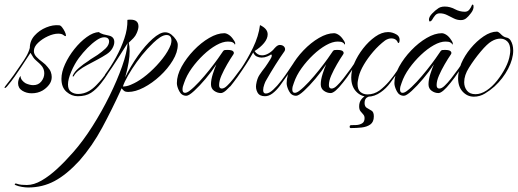

<svg xmlns="http://www.w3.org/2000/svg" viewBox="-44 -413 2292 850"><path d="M96 0Q73 0 54.5 -11.5Q36 -23 36 -45Q36 -53 39 -62Q42 -72 47 -77Q47 -66 54 -57.5Q61 -49 70 -44Q79 -40 87.5 -38Q96 -36 103 -36Q126 -36 139 -52.5Q152 -69 152 -88Q152 -105 143 -118Q137 -126 130 -132.5Q123 -139 115 -146Q109 -151 104 -158Q99 -165 91 -179L49 -115Q34 -93 21 -74Q8 -55 -13 -30Q-19 -23 -22.5 -23.5Q-26 -24 -21 -31Q2 -60 17 -81Q32 -102 52 -132Q62 -146 72.5 -164Q83 -182 88 -201Q88 -232 109 -255.5Q130 -279 160.5 -291.5Q191 -304 218 -301Q224 -301 231 -292Q238 -283 243 -272.5Q248 -262 248 -256Q248 -253 246 -253Q243 -253 238 -257Q230 -264 214 -264Q193 -264 168 -252.5Q143 -241 124.5 -223.5Q106 -206 106 -187Q106 -173 117.5 -161Q129 -149 143.5 -138.5Q158 -128 167 -116Q177 -105 181 -94Q185 -83 185 -72Q185 -53 173 -37.5Q161 -22 144 -12Q123 0 96 0Z M300 13Q273 13 250.5 -6.5Q228 -26 228 -64Q228 -94 244 -129Q260 -164 285.5 -196Q311 -228 340 -249Q369 -270 394 -271Q398 -267 403.5 -265Q409 -263 414 -261L440 -255Q462 -249 462 -227Q462 -214 453.5 -199Q445 -184 428 -173Q419 -167 408.5 -161Q398 -155 387 -149L342 -125Q321 -114 305 -101.5Q289 -89 282 -75Q282 -75 279.5 -74.5Q277 -74 278 -78Q285 -95 305.5 -112.5Q326 -130 347 -143Q357 -151 367.5 -157Q378 -163 388 -170Q398 -177 407.5 -184.5Q417 -192 424 -199Q432 -207 435.5 -215Q439 -223 439 -229Q439 -248 417 -248Q403 -248 385 -236Q363 -221 343 -200.5Q323 -180 305 -156Q286 -130 271.5 -96Q257 -62 257 -39Q257 -16 270.5 -6.5Q284 3 302 3Q327 3 350 -10Q367 -20 382 -35.5Q397 -51 407 -63Q415 -73 425.5 -87Q436 -101 440 -108Q442 -110 443 -108Q444 -106 444 -105Q440 -98 430.5 -82.5Q421 -67 403 -44Q382 -17 359 -2Q336 13 300 13Z M81 417Q69 417 53.5 414.5Q38 412 26 407Q19 404 22 401Q25 398 29 400Q40 404 51.5 405Q63 406 75 406Q106 406 140.5 386Q175 366 210.5 333Q246 300 280 261Q324 211 365.5 145.5Q407 80 441 11Q475 -58 496.5 -119Q518 -180 521 -222Q496 -183 475.5 -150.5Q455 -118 427 -78Q424 -74 422 -74Q421 -74 420.5 -77.5Q420 -81 421 -83Q447 -118 469.5 -159Q492 -200 506.5 -242.5Q521 -285 520 -325Q524 -326 527.5 -326Q531 -326 534 -326Q569 -326 569 -296Q569 -284 561 -266Q556 -254 546.5 -244Q537 -234 526 -224Q528 -216 529 -207Q530 -198 530 -187Q530 -165 525.5 -137Q521 -109 510 -70Q534 -120 566.5 -166Q599 -212 631.5 -241Q664 -270 687 -270Q702 -270 714.5 -260Q727 -250 735 -237.5Q743 -225 743 -215Q743 -182 721 -145.5Q699 -109 664.5 -77Q630 -45 592.5 -25.5Q555 -6 524 -6Q518 -6 511.5 -7.5Q505 -9 494 -22L489 -10Q452 71 408.5 152Q365 233 308 298Q251 360 197.5 388.5Q144 417 81 417ZM500 -30Q517 -30 534.5 -37.5Q552 -45 562 -51Q590 -67 620.5 -94.5Q651 -122 676 -154Q701 -186 712 -215Q715 -226 715 -233Q715 -258 693 -258Q681 -258 665 -248Q650 -238 635 -223.5Q620 -209 608 -196Q584 -170 561.5 -138.5Q539 -107 522.5 -78Q506 -49 500 -30Z M781 11Q760 11 749.5 -9.5Q739 -30 739 -45Q739 -80 760 -118Q781 -156 813.5 -190Q846 -224 882 -245Q918 -266 949 -266Q958 -266 969.5 -258.5Q981 -251 991 -235Q993 -233 996 -226.5Q999 -220 996 -215L995 -217Q993 -222 986 -225.5Q979 -229 965 -229Q942 -229 913.5 -213Q885 -197 856.5 -170Q828 -143 805 -111Q782 -79 771 -46Q764 -29 764 -17Q764 -2 775 -2Q783 -2 794 -10Q815 -26 838 -51Q861 -76 882.5 -103Q904 -130 920.5 -153Q937 -176 944 -187Q947 -191 951.5 -191.5Q956 -192 963 -192Q983 -192 988.5 -185.5Q994 -179 989 -172Q976 -153 961.5 -128Q947 -103 936.5 -79Q926 -55 926 -36Q926 -21 938 -21Q949 -21 962 -34Q974 -45 990.5 -66Q1007 -87 1023.5 -110Q1040 -133 1051 -150Q1055 -155 1057.5 -154.5Q1060 -154 1057 -148Q1041 -123 1024 -96.5Q1007 -70 988 -47Q952 -1 934 -1Q918 -1 904 -11Q890 -21 890 -40Q890 -60 898.5 -86.5Q907 -113 914 -128Q893 -96 866 -64Q839 -32 815.5 -10.5Q792 11 781 11Z M1129 13Q1105 13 1096 -3.5Q1087 -20 1090 -39Q1094 -65 1104.5 -81Q1115 -97 1130 -116Q1142 -133 1153 -151Q1164 -169 1156 -172Q1151 -168 1139 -163Q1127 -158 1114 -158Q1103 -158 1092.5 -163Q1082 -168 1077 -181Q1064 -157 1045.5 -128.5Q1027 -100 1008.5 -74Q990 -48 976 -31Q972 -27 968.5 -28Q965 -29 968 -33Q991 -62 1021 -106Q1051 -150 1076 -201.5Q1101 -253 1107 -302Q1141 -286 1141 -261Q1141 -242 1125 -222.5Q1109 -203 1083 -187Q1096 -168 1116 -168Q1131 -168 1146.5 -177.5Q1162 -187 1171 -199Q1179 -208 1184.5 -211Q1190 -214 1194 -214Q1208 -214 1214.5 -205.5Q1221 -197 1216 -187Q1198 -162 1175 -125.5Q1152 -89 1134 -57Q1131 -53 1126 -39Q1121 -25 1121 -14Q1121 1 1133 1Q1147 1 1165 -15.5Q1183 -32 1201 -55.5Q1219 -79 1233.5 -101Q1248 -123 1255 -133Q1260 -142 1263 -142Q1264 -142 1264 -140Q1264 -136 1261 -131Q1246 -106 1229 -81Q1212 -56 1195 -33Q1179 -12 1162.5 0.5Q1146 13 1129 13Z M1267 11Q1246 11 1235.5 -9.5Q1225 -30 1225 -45Q1225 -80 1246 -118Q1267 -156 1299.5 -190Q1332 -224 1368 -245Q1404 -266 1435 -266Q1444 -266 1455.5 -258.5Q1467 -251 1477 -235Q1479 -233 1482 -226.5Q1485 -220 1482 -215L1481 -217Q1479 -222 1472 -225.5Q1465 -229 1451 -229Q1428 -229 1399.5 -213Q1371 -197 1342.5 -170Q1314 -143 1291 -111Q1268 -79 1257 -46Q1250 -29 1250 -17Q1250 -2 1261 -2Q1269 -2 1280 -10Q1301 -26 1324 -51Q1347 -76 1368.5 -103Q1390 -130 1406.5 -153Q1423 -176 1430 -187Q1433 -191 1437.5 -191.5Q1442 -192 1449 -192Q1469 -192 1474.5 -185.5Q1480 -179 1475 -172Q1462 -153 1447.5 -128Q1433 -103 1422.5 -79Q1412 -55 1412 -36Q1412 -21 1424 -21Q1435 -21 1448 -34Q1460 -45 1476.5 -66Q1493 -87 1509.5 -110Q1526 -133 1537 -150Q1541 -155 1543.5 -154.5Q1546 -154 1543 -148Q1527 -123 1510 -96.5Q1493 -70 1474 -47Q1438 -1 1420 -1Q1404 -1 1390 -11Q1376 -21 1376 -40Q1376 -60 1384.5 -86.5Q1393 -113 1400 -128Q1379 -96 1352 -64Q1325 -32 1301.5 -10.5Q1278 11 1267 11Z M1585 15Q1554 15 1532.5 -8Q1511 -31 1511 -70Q1511 -99 1524 -132Q1539 -167 1563.5 -198.5Q1588 -230 1617 -250.5Q1646 -271 1674 -271Q1693 -271 1711 -260.5Q1729 -250 1724 -227Q1723 -224 1720.5 -223Q1718 -222 1718 -223Q1711 -243 1688 -243Q1675 -243 1661 -234Q1633 -213 1608.5 -184.5Q1584 -156 1567 -127Q1550 -98 1544 -74Q1542 -64 1540.5 -56.5Q1539 -49 1539 -41Q1539 -16 1552 -5.5Q1565 5 1583 5Q1612 5 1637 -13Q1659 -30 1678 -52Q1697 -74 1715 -101Q1718 -106 1721 -106Q1722 -106 1722 -104Q1722 -101 1718 -94Q1703 -72 1684 -46.5Q1665 -21 1642 -5Q1628 5 1613.5 10Q1599 15 1585 15ZM1509 154Q1504 154 1504 148Q1504 141 1511 141Q1519 141 1533 140.5Q1547 140 1558.5 133.5Q1570 127 1570 110Q1570 100 1564 93.5Q1558 87 1552 79.5Q1546 72 1546 58Q1546 40 1555 28Q1564 16 1575.5 10Q1587 4 1594 4Q1596 4 1599 4.5Q1602 5 1601 9Q1597 11 1583.5 17Q1570 23 1570 43Q1570 59 1580.5 65Q1591 71 1601 77Q1611 83 1611 102Q1611 127 1595.5 138Q1580 149 1556.5 151.5Q1533 154 1509 154Z M1744 11Q1723 11 1712.5 -9.5Q1702 -30 1702 -45Q1702 -80 1723 -118Q1744 -156 1776.5 -190Q1809 -224 1845 -245Q1881 -266 1912 -266Q1921 -266 1932.5 -258.5Q1944 -251 1954 -235Q1956 -233 1959 -226.5Q1962 -220 1959 -215L1958 -217Q1956 -222 1949 -225.5Q1942 -229 1928 -229Q1905 -229 1876.5 -213Q1848 -197 1819.5 -170Q1791 -143 1768 -111Q1745 -79 1734 -46Q1727 -29 1727 -17Q1727 -2 1738 -2Q1746 -2 1757 -10Q1778 -26 1801 -51Q1824 -76 1845.5 -103Q1867 -130 1883.5 -153Q1900 -176 1907 -187Q1910 -191 1914.5 -191.5Q1919 -192 1926 -192Q1946 -192 1951.5 -185.5Q1957 -179 1952 -172Q1939 -153 1924.5 -128Q1910 -103 1899.5 -79Q1889 -55 1889 -36Q1889 -21 1901 -21Q1912 -21 1925 -34Q1937 -45 1953.5 -66Q1970 -87 1986.5 -110Q2003 -133 2014 -150Q2018 -155 2020.5 -154.5Q2023 -154 2020 -148Q2004 -123 1987 -96.5Q1970 -70 1951 -47Q1915 -1 1897 -1Q1881 -1 1867 -11Q1853 -21 1853 -40Q1853 -60 1861.5 -86.5Q1870 -113 1877 -128Q1856 -96 1829 -64Q1802 -32 1778.5 -10.5Q1755 11 1744 11ZM1858 -318Q1857 -318 1856 -321Q1855 -324 1855 -326Q1855 -339 1870 -354Q1885 -369 1892 -373Q1904 -384 1925 -384Q1948 -384 1969.5 -372.5Q1991 -361 2014 -361Q2026 -361 2033.5 -370Q2041 -379 2046 -392Q2050 -394 2052 -389Q2055 -373 2041.5 -355.5Q2028 -338 2021 -333Q2011 -324 1996 -324Q1980 -324 1965 -331.5Q1950 -339 1935 -346.5Q1920 -354 1903 -354Q1890 -354 1882.5 -345Q1875 -336 1870 -327Q1865 -318 1858 -318Z M2054 15Q2025 15 2004.5 -7Q1984 -29 1984 -67Q1984 -81 1987.5 -97.5Q1991 -114 1998 -132Q2013 -167 2039.5 -199Q2066 -231 2097 -252Q2128 -273 2156 -273Q2159 -273 2163 -270.5Q2167 -268 2169 -266L2174 -261Q2186 -249 2197.5 -247Q2209 -245 2216 -235Q2228 -216 2228 -189Q2228 -152 2205.5 -108.5Q2183 -65 2145 -30Q2126 -13 2103 1Q2080 15 2054 15ZM2061 4Q2085 4 2110 -12.5Q2135 -29 2156.5 -56Q2178 -83 2193.5 -113Q2209 -143 2213 -170Q2214 -175 2214.5 -180.5Q2215 -186 2215 -190Q2215 -217 2202 -229.5Q2189 -242 2171 -242Q2152 -242 2132 -230Q2113 -219 2084 -184.5Q2055 -150 2032 -113Q2011 -80 2011 -49Q2011 -27 2023.5 -11.5Q2036 4 2061 4Z"/></svg>

Font: The Nautigal
Style: Regular
Weight: 400
Designer: Robert E. Leuschke
Foundry: Robert E. Leuschke
Version: Version 1.100; ttfautohint (v1.8.3)